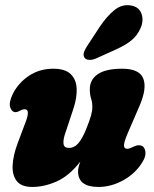

<svg xmlns="http://www.w3.org/2000/svg" viewBox="-20 -730 611 760"><path d="M529.5 -155Q550 -155 554.8 -133.5Q559.5 -112 542 -85.5Q515 -42.5 467.5 -16.2Q420 10 369.5 10Q289 10 289 -51.5Q289 -60.5 291.5 -70.2Q294 -80 298 -90.5Q254 -34 204.8 -12Q155.5 10 107.5 10Q64.5 10 46.2 -13.5Q28 -37 30 -75.8Q32 -114.5 49 -160.5L82 -248.5Q100.5 -297.5 78 -297.5Q69 -297.5 57.5 -291Q49 -286 42 -286Q27 -286 20.5 -305Q14 -324 31 -359Q54 -403.5 95.8 -430.8Q137.5 -458 191 -458Q238 -458 260 -436.5Q282 -415 283.5 -379Q285 -343 270.5 -299.5L237.5 -200Q229.5 -176.5 231.5 -160.5Q233.5 -144.5 252.5 -144.5Q274.5 -144.5 290.5 -163.5Q306.5 -182.5 320.5 -217.5Q335 -253.5 340.2 -272.2Q345.5 -291 345.5 -307.5Q345.5 -324.5 340.5 -340.2Q335.5 -356 335.5 -376.5Q335.5 -415 367.2 -436.5Q399 -458 463.5 -458Q531.5 -458 547 -419.5Q562.5 -381 532.5 -311.5L484 -199Q470 -165.5 470.8 -153.2Q471.5 -141 484 -141Q492.5 -141 510 -150Q520 -155 529.5 -155ZM374.5 -623.5Q403 -666 433.5 -690.5Q464 -715 500 -708Q531 -702 540.2 -675.2Q549.5 -648.5 536.5 -619Q524 -590 501.2 -571Q478.5 -552 436.5 -533L361 -499Q347 -492.5 333.2 -493Q319.5 -493.5 314 -502.5Q308 -513 313.2 -525.8Q318.5 -538.5 328 -552.5Z"/></svg>

Font: Fraunces 144pt SuperSoft Black
Style: Italic
Weight: 900
Italic angle: -16°
Version: Version 1.000;[b76b70a41]